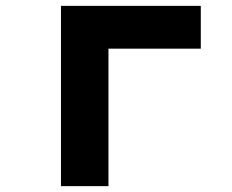

<svg xmlns="http://www.w3.org/2000/svg" viewBox="-20 -635 790 655"><path d="M188 0V-615H665V-469H350V0Z"/></svg>

Font: Martian Mono SemiExpanded
Style: Bold
Weight: 700
Width: 6
Designer: Roman Shamin
Foundry: Evil Martians
Version: Version 1.000